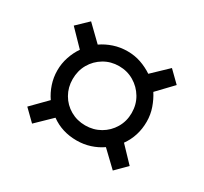

<svg xmlns="http://www.w3.org/2000/svg" viewBox="-102 -718 775 730"><g transform="rotate(30 286.0 -353.0)"><path d="M90 -353Q90 -383 99.5 -411.5Q109 -440 125 -463L59 -531L108 -578L174 -514Q197 -530 225.5 -539.5Q254 -549 286 -549Q317 -549 344.5 -539.5Q372 -530 396 -514L463 -578L511 -531L447 -464Q462 -441 472 -412.5Q482 -384 482 -353Q482 -290 447 -241L510 -175L463 -128L396 -192Q373 -176 345 -167Q317 -158 286 -158Q222 -158 174 -193L108 -129L60 -176L125 -242Q109 -265 99.5 -293.5Q90 -322 90 -353ZM157 -353Q157 -317 174 -287.5Q191 -258 220.5 -241Q250 -224 286 -224Q322 -224 351.5 -241Q381 -258 398.5 -287.5Q416 -317 416 -353Q416 -390 398.5 -419.5Q381 -449 351.5 -466.5Q322 -484 286 -484Q250 -484 220.5 -466.5Q191 -449 174 -419.5Q157 -390 157 -353Z"/></g></svg>

Font: Noto Sans
Style: Regular
Weight: 400
Designer: Monotype Design Team
Foundry: Monotype Imaging Inc.
Version: Version 1.902